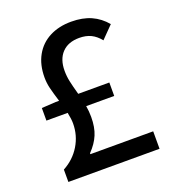

<svg xmlns="http://www.w3.org/2000/svg" viewBox="-121 -741 746 833"><g transform="rotate(-20 251.5 -324.5)"><path d="M473.6 0H52.7V-57.1Q102.5 -84 130.6 -130.4Q158.7 -176.8 158.7 -232.4Q158.7 -252 152.3 -282.7H54.2V-340.8L119.6 -344.7H135.3Q122.6 -385.7 116.5 -410.6Q110.4 -435.5 110.4 -461.4Q110.4 -520 134.3 -562.5Q158.2 -605 201.4 -627.2Q244.6 -649.4 301.3 -649.4Q354 -649.4 392.8 -632.1Q431.6 -614.7 460 -580.6L405.8 -525.4Q387.2 -548.8 364.3 -560.1Q341.3 -571.3 310.1 -571.3Q258.8 -571.3 230.5 -541.5Q202.1 -511.7 202.1 -458.5Q202.1 -433.1 207.3 -408.9Q212.4 -384.8 223.6 -344.7H367.2V-282.7H237.8Q242.2 -257.8 242.2 -231.4Q242.2 -183.6 228 -149.9Q213.9 -116.2 183.6 -85V-80.6H473.6Z"/></g></svg>

Font: Varta SemiBold
Style: Regular
Weight: 600
Designer: Joana Correia, Viktoriya Grabowska, Eben Sorkin
Foundry: Sorkin Type
Version: Version 1.003; ttfautohint (v1.3) -l 8 -r 24 -G 200 -x 12 -H